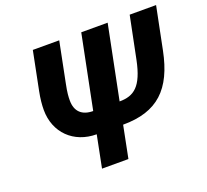

<svg xmlns="http://www.w3.org/2000/svg" viewBox="-120 -845 1070 991"><g transform="rotate(-20 415.0 -349.0)"><path d="M279 0H424L459 -176C649 -176 743 -267 783 -465L830 -698H685L638 -466C610 -330 563 -295 483 -295L564 -698H419L338 -295C277 -295 243 -327 243 -387C243 -407 244 -430 254 -478L298 -698H153L111 -488C103 -448 100 -415 100 -387C100 -263 188 -176 314 -176Z"/></g></svg>

Font: LVC Sans
Style: Bold Italic
Weight: 700
Italic angle: -11.31°
Designer: Mike Abbink, Paul van der Laan, Pieter van Rosmalen
Foundry: Bold Monday
Version: Version 3.0